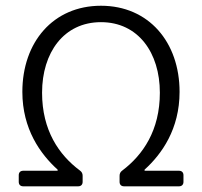

<svg xmlns="http://www.w3.org/2000/svg" viewBox="-20 -655 710 675"><path d="M45.9 -39.1V-15.6C45.9 -5.9 51.8 0 61.5 0H254.9C264.6 0 270.5 -5.9 270.5 -15.6V-37.1C270.5 -44.9 267.6 -50.8 260.7 -55.7C187.5 -110.4 127.9 -196.3 127.9 -329.1C127.9 -469.7 204.1 -577.1 335 -577.1C465.8 -577.1 542 -469.7 542 -329.1C542 -196.3 482.4 -110.4 410.2 -55.7C403.3 -50.8 400.4 -44.9 400.4 -37.1V-15.6C400.4 -5.9 406.2 0 416 0H609.4C619.1 0 625 -5.9 625 -15.6V-39.1C625 -48.8 619.1 -54.7 609.4 -54.7H488.3V-58.6C548.8 -113.3 611.3 -201.2 611.3 -332C611.3 -506.8 502.9 -634.8 335 -634.8C167 -634.8 58.6 -506.8 58.6 -332C58.6 -201.2 122.1 -113.3 182.6 -58.6V-54.7H61.5C51.8 -54.7 45.9 -48.8 45.9 -39.1Z"/></svg>

Font: Ed Sans Neue Light
Style: Regular
Weight: 300
Designer: Stephen Hutchings
Version: Version 1.004;PS 001.004;hotconv 1.0.88;makeotf.lib2.5.64775